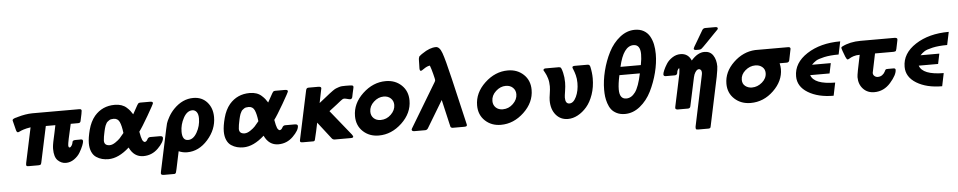

<svg xmlns="http://www.w3.org/2000/svg" viewBox="-47 -1124 8584 1721"><g transform="rotate(-5 4245.5 -263.5)"><path d="M63 -409.2Q63 -412.1 64 -415Q64.9 -418 67.4 -419.9Q69.8 -421.9 72.5 -423.3Q75.2 -424.8 80.1 -427Q85 -429.2 88.9 -430.2Q92.8 -431.2 100.8 -433.1Q108.9 -435.1 113.8 -437Q182.6 -457 244.1 -458H668Q687 -458 687 -442.9Q687 -429.7 668.9 -350.1Q665 -334 647 -334H579.1Q540 -168 540 -143.1Q540 -128.9 546.9 -124H555.2L563 -129.9Q572.8 -141.1 576.9 -153.1Q581.1 -165 581.5 -171.6Q582 -178.2 589.1 -182.1Q596.2 -186 611.8 -186H645Q663.1 -189 672.9 -181.2Q675.8 -175.3 675.8 -170.9Q675.8 -157.7 664.8 -129.9Q653.8 -102.1 634.5 -69.6Q615.2 -37.1 580.6 -12.9Q545.9 11.2 505.9 11.2Q465.8 11.2 433.8 -19.3Q401.9 -49.8 401.9 -124Q401.9 -132.8 402.8 -141.8Q403.8 -150.9 404.8 -159.4Q405.8 -168 409.4 -186Q413.1 -204.1 416.5 -219Q419.9 -233.9 427.5 -269Q435.1 -304.2 440.9 -334H355L286.1 -11.2Q283.2 2 278.8 6.8Q272.9 10.7 256.8 11.2H170.9Q158.7 11.2 153.8 8.5Q148.9 5.9 148.9 -3.9Q148.9 -5.9 150.9 -20L217.8 -334Q178.7 -328.1 153.3 -319.6Q127.9 -311 117.9 -305.4Q107.9 -299.8 101.1 -299.8Q89.8 -299.8 84 -325.2Q63 -408.2 63 -409.2Z M725.6 -146Q725.6 -194.8 744.6 -266.8Q763.7 -338.9 803.7 -387.2Q874.5 -469.2 985.8 -469.2Q1020 -469.2 1046.4 -460.2Q1072.8 -451.2 1092.3 -433.6Q1111.8 -416 1121.8 -403.1Q1131.8 -390.1 1144.5 -370.1Q1154.3 -388.2 1169.4 -415Q1191.4 -456.1 1197.5 -462.6Q1203.6 -469.2 1216.8 -469.2H1304.7Q1329.6 -469.2 1329.6 -455.1Q1329.6 -447.3 1271 -346.2Q1212.4 -245.1 1185.5 -210Q1195.3 -154.8 1203.9 -136Q1212.4 -117.2 1226.6 -113.8Q1242.7 -116.7 1251.7 -135.3Q1260.7 -153.8 1278.8 -153.8H1364.7Q1391.6 -153.8 1391.6 -137.2Q1391.6 -99.1 1336.2 -43.9Q1280.8 11.2 1203.6 11.2Q1118.7 11.2 1077.6 -77.1Q980.5 10.7 889.6 11.2Q858.9 11.2 831.8 4.2Q804.7 -2.9 779.5 -19.5Q754.4 -36.1 740 -68.6Q725.6 -101.1 725.6 -146ZM861.8 -157.2Q861.8 -113.3 910.6 -112.8Q934.6 -112.8 962.6 -131.8Q990.7 -150.9 1004.6 -166Q1018.6 -181.2 1042.5 -210.9Q1034.7 -276.9 1019 -311Q1003.4 -345.2 965.8 -345.2Q952.6 -345.2 942.1 -343Q931.6 -340.8 923.6 -334.5Q915.5 -328.1 909.2 -323.5Q902.8 -318.8 897.2 -306.9Q891.6 -294.9 888.7 -289.6Q885.7 -284.2 881.6 -267.1Q877.4 -250 876 -244.4Q874.5 -238.8 870.6 -218.5Q866.7 -198.2 865.7 -192.9Q861.8 -161.1 861.8 -157.2Z M1345.2 179.2Q1345.2 173.3 1347.2 165L1427.2 -210.9Q1433.1 -241.7 1439.2 -262.5Q1445.3 -283.2 1465.8 -320.1Q1486.3 -356.9 1516.6 -388.2Q1595.7 -469.2 1693.4 -469.2Q1770.5 -469.2 1817.4 -416.5Q1864.3 -363.8 1864.3 -282.2Q1864.3 -171.4 1783.4 -80.1Q1702.6 11.2 1597.2 11.2Q1558.1 11.2 1521.5 -4.9Q1513.7 34.2 1501.5 89.8Q1485.4 168.9 1481 181.9Q1476.6 194.8 1464.4 194.8Q1461.4 194.8 1460.4 194.8H1372.6Q1345.2 195.3 1345.2 179.2ZM1562.5 -176.8Q1562.5 -97.7 1615.2 -98.1Q1662.1 -98.1 1695.3 -156.5Q1728.5 -214.8 1728.5 -282.2Q1728.5 -321.3 1713.4 -340.6Q1698.2 -359.9 1675.3 -359.9Q1627.4 -359.9 1595 -300.3Q1562.5 -240.7 1562.5 -176.8Z M1939.9 -146Q1939.9 -194.8 1959 -266.8Q1978 -338.9 2018.1 -387.2Q2088.9 -469.2 2200.2 -469.2Q2234.4 -469.2 2260.7 -460.2Q2287.1 -451.2 2306.6 -433.6Q2326.2 -416 2336.2 -403.1Q2346.2 -390.1 2358.9 -370.1Q2368.7 -388.2 2383.8 -415Q2405.8 -456.1 2411.9 -462.6Q2418 -469.2 2431.2 -469.2H2519Q2543.9 -469.2 2543.9 -455.1Q2543.9 -447.3 2485.4 -346.2Q2426.8 -245.1 2399.9 -210Q2409.7 -154.8 2418.2 -136Q2426.8 -117.2 2440.9 -113.8Q2457 -116.7 2466.1 -135.3Q2475.1 -153.8 2493.2 -153.8H2579.1Q2606 -153.8 2606 -137.2Q2606 -99.1 2550.5 -43.9Q2495.1 11.2 2418 11.2Q2333 11.2 2292 -77.1Q2194.8 10.7 2104 11.2Q2073.2 11.2 2046.1 4.2Q2019 -2.9 1993.9 -19.5Q1968.8 -36.1 1954.3 -68.6Q1939.9 -101.1 1939.9 -146ZM2076.2 -157.2Q2076.2 -113.3 2125 -112.8Q2148.9 -112.8 2177 -131.8Q2205.1 -150.9 2219 -166Q2232.9 -181.2 2256.8 -210.9Q2249 -276.9 2233.4 -311Q2217.8 -345.2 2180.2 -345.2Q2167 -345.2 2156.5 -343Q2146 -340.8 2137.9 -334.5Q2129.9 -328.1 2123.5 -323.5Q2117.2 -318.8 2111.6 -306.9Q2106 -294.9 2103 -289.6Q2100.1 -284.2 2095.9 -267.1Q2091.8 -250 2090.3 -244.4Q2088.9 -238.8 2085 -218.5Q2081.1 -198.2 2080.1 -192.9Q2076.2 -161.1 2076.2 -157.2Z M2615.7 -20 2706.5 -445.8Q2706.5 -446.8 2707.5 -450.2Q2709.5 -458 2711.2 -461.4Q2712.9 -464.8 2717.8 -468Q2722.7 -471.2 2732.9 -471.2H2819.8Q2844.7 -471.2 2844.7 -456.1Q2844.7 -455.1 2817.9 -325.2Q2840.8 -343.3 2871.8 -367.7Q2902.8 -392.1 2914.3 -401.6Q2925.8 -411.1 2945.8 -425Q2965.8 -439 2974.9 -442.4Q2983.9 -445.8 2999.8 -451.4Q3015.6 -457 3029.8 -458Q3043.9 -459 3064 -459Q3109.9 -459 3121.3 -456.5Q3132.8 -454.1 3132.8 -441.9Q3132.8 -439.9 3129.4 -424.6Q3126 -409.2 3120.8 -386.5Q3115.7 -363.8 3113.8 -352.1Q3108.9 -335 3093.8 -335Q3086.9 -335 3068.8 -340.1Q3050.8 -345.2 3042 -345.2Q3038.1 -345.2 3034.9 -344.7Q3031.7 -344.2 3028.8 -343Q3025.9 -341.8 3020.3 -337.9Q3014.6 -334 3009.3 -330.1Q3003.9 -326.2 2993.4 -317.6Q2982.9 -309.1 2971.4 -300Q2960 -291 2940.4 -276.1Q2920.9 -261.2 2899.9 -245.1V-244.1L3081.5 -19Q3091.3 -4.9 3091.8 1Q3091.8 12.2 3068.8 12.2H2921.9Q2908.7 11.2 2900.9 2.9Q2892.1 -6.8 2780.8 -151.9Q2773.9 -121.1 2764.6 -75.2Q2750.5 -10.3 2746.6 1Q2742.7 12.2 2731 12.2Q2730 12.2 2728.5 12.2H2635.7Q2634.8 12.2 2631.3 11.7Q2627.9 11.2 2626.5 11.2Q2625 11.2 2622.3 10.5Q2619.6 9.8 2618.2 8.8Q2616.7 7.8 2615.2 6.3Q2613.8 4.9 2613.3 2.4Q2612.8 0 2612.8 -2.9Q2612.8 -5.9 2613.3 -8.5Q2613.8 -11.2 2614.7 -14.6Q2615.7 -18.1 2615.7 -20Z M3123.5 -180.2Q3123.5 -293.9 3217 -381.6Q3310.5 -469.2 3424.8 -469.2Q3509.8 -469.2 3566.2 -416Q3622.6 -362.8 3622.6 -277.8Q3622.6 -164.1 3529.5 -76.4Q3436.5 11.2 3321.8 11.2Q3236.8 11.2 3180.2 -42Q3123.5 -95.2 3123.5 -180.2ZM3263.7 -208Q3263.7 -171.9 3287.6 -148.9Q3311.5 -126 3350.6 -126Q3403.8 -126 3443.4 -164.6Q3482.9 -203.1 3482.9 -250Q3482.9 -286.1 3458.3 -309.6Q3433.6 -333 3394.5 -333Q3345.7 -333 3304.7 -295.4Q3263.7 -257.8 3263.7 -208Z M3618.7 -14.2Q3618.7 -19 3624.5 -28.8L3861.3 -422.9Q3867.2 -432.6 3867.4 -439.7Q3867.7 -446.8 3855 -496.3Q3842.3 -545.9 3831.5 -573.2Q3806.6 -570.3 3780 -551.8Q3753.4 -533.2 3748.5 -533.2Q3736.3 -533.2 3736.3 -557.1Q3737.3 -573.2 3737.3 -591.1Q3737.3 -608.9 3737.8 -617.4Q3738.3 -626 3738.3 -635.5Q3738.3 -645 3740.5 -649.4Q3742.7 -653.8 3742.7 -658Q3742.7 -662.1 3747.6 -665.5Q3752.4 -668.9 3753.9 -670.9Q3755.4 -672.9 3763.9 -679Q3772.5 -685.1 3777.3 -688Q3844.2 -733.9 3899.4 -733.9Q3932.6 -733.9 3954.1 -674.6Q3975.6 -615.2 4016.6 -440.9Q4021.5 -421.9 4023.4 -412.1L4113.3 -26.9Q4115.2 -19 4115.7 -15.1Q4115.7 -12.2 4115 -9.5Q4114.3 -6.8 4112.3 -5.4Q4110.4 -3.9 4109.4 -2.9Q4108.4 -2 4105.5 -1.5Q4102.5 -1 4101.1 -1Q4099.6 -1 4095.5 -0.5Q4091.3 0 4090.3 0H3987.3Q3983.4 0 3980 -1Q3976.6 -2 3974.1 -3.9Q3971.7 -5.9 3970 -6.8Q3968.3 -7.8 3967.3 -12Q3966.3 -16.1 3965.8 -18.6Q3965.3 -21 3963.9 -27.1Q3962.4 -33.2 3961.4 -37.1L3910.6 -256.8L3764.6 -14.2Q3754.9 0 3739.3 0H3643.6Q3620.6 0 3618.7 -14.2Z M4222.2 -180.2Q4222.2 -293.9 4315.7 -381.6Q4409.2 -469.2 4523.4 -469.2Q4608.4 -469.2 4664.8 -416Q4721.2 -362.8 4721.2 -277.8Q4721.2 -164.1 4628.2 -76.4Q4535.2 11.2 4420.4 11.2Q4335.4 11.2 4278.8 -42Q4222.2 -95.2 4222.2 -180.2ZM4362.3 -208Q4362.3 -171.9 4386.2 -148.9Q4410.2 -126 4449.2 -126Q4502.4 -126 4542 -164.6Q4581.5 -203.1 4581.5 -250Q4581.5 -286.1 4556.9 -309.6Q4532.2 -333 4493.2 -333Q4444.3 -333 4403.3 -295.4Q4362.3 -257.8 4362.3 -208Z M4841.8 -443.8Q4844.7 -458 4862.8 -458H4982.9Q4990.7 -457 4995.4 -455.1Q5000 -453.1 5004.9 -441.7Q5009.8 -430.2 5016.1 -404.8Q5025.9 -363.8 5025.9 -316.9Q5025.9 -282.7 5018.8 -239.3Q5011.7 -195.8 5011.7 -182.1Q5011.7 -126 5048.8 -126Q5085 -126 5110.4 -179.4Q5135.7 -232.9 5135.7 -303.2Q5135.7 -342.3 5127.2 -373.5Q5118.7 -404.8 5110.8 -422.9Q5103 -440.9 5103 -445.8Q5103 -458 5126 -458H5240.7Q5258.8 -458 5263.7 -438Q5275.9 -382.8 5275.9 -333Q5275.9 -253.9 5252.9 -187.5Q5230 -121.1 5193.4 -78.6Q5156.7 -36.1 5112.8 -12.5Q5068.8 11.2 5023.9 11.2Q4957 11.2 4915.5 -38.3Q4874 -87.9 4874 -168Q4874 -189.9 4880.4 -229Q4886.7 -268.1 4886.7 -294.9Q4886.7 -335 4876.7 -367.4Q4866.7 -399.9 4854.7 -420.4Q4842.8 -440.9 4841.8 -443.8Z M5368.7 -220.2Q5368.7 -301.3 5390.6 -389.6Q5412.6 -478 5452.1 -555.4Q5491.7 -632.8 5554.2 -682.9Q5616.7 -732.9 5689.5 -732.9Q5735.4 -732.9 5769 -713.9Q5802.7 -694.8 5821.8 -661.4Q5840.8 -627.9 5849.4 -587.9Q5857.9 -547.9 5857.9 -500Q5857.9 -420.9 5835.7 -334Q5813.5 -247.1 5774.7 -168.9Q5735.8 -90.8 5672.9 -39.8Q5609.9 11.2 5536.6 11.2Q5494.6 11.2 5463.1 -4.4Q5431.6 -20 5414.1 -43.5Q5396.5 -66.9 5386 -99.4Q5375.5 -131.8 5372.1 -159.9Q5368.7 -188 5368.7 -220.2ZM5499.5 -211.9Q5499.5 -126 5560.5 -126Q5606.4 -126 5641.1 -173.1Q5675.8 -220.2 5700.7 -339.8H5516.6Q5499.5 -262.7 5499.5 -211.9ZM5532.7 -413.1H5715.8Q5727.1 -472.2 5726.6 -509.8Q5726.6 -596.7 5665.5 -597.2Q5573.7 -597.2 5532.7 -413.1Z M5909.7 -312Q5909.7 -323.2 5920.7 -349.1Q5931.6 -375 5950.7 -405Q5969.7 -435.1 6004.2 -457.5Q6038.6 -480 6077.6 -480Q6146.5 -480 6174.3 -414.1Q6232.4 -481 6293.5 -481Q6345.2 -481 6371.3 -441.4Q6397.5 -401.9 6397.5 -341.8Q6397.5 -320.8 6384.3 -250L6291.5 188Q6290.5 193.8 6289.1 197.5Q6287.6 201.2 6283 204.1Q6278.3 207 6270.5 207H6179.7Q6164.6 207 6158.7 203.1Q6153.8 194.3 6156.7 178.2L6248.5 -256.8Q6255.4 -287.6 6255.4 -295.9Q6255.4 -314 6248 -322.5Q6240.7 -331.1 6231.4 -331.1Q6224.6 -331.1 6216.6 -327.1Q6208.5 -323.2 6197.5 -306.6Q6186.5 -290 6180.7 -263.2L6125.5 -5.9Q6121.6 12.2 6102.5 12.2H6014.6Q5989.7 12.2 5989.3 -2.9Q5989.3 -6.8 5991 -14.9Q5992.7 -22.9 5997.1 -43.9Q6001.5 -64.9 6007.6 -93Q6013.7 -121.1 6026.1 -179Q6038.6 -236.8 6052.7 -305.2Q6056.6 -330.1 6056.6 -341.8Q6056.6 -344.7 6056.2 -349.9Q6055.7 -355 6055.7 -356.9Q6045.9 -350.1 6040.8 -338.6Q6035.6 -327.1 6035.2 -318.1Q6034.7 -309.1 6029.1 -302Q6023.4 -294.9 6010.7 -294.9H5930.7Q5909.7 -294.9 5909.7 -312ZM6200.7 -519Q6200.7 -524.9 6232.9 -577.1Q6265.1 -631.3 6291.5 -676.8Q6301.3 -693.8 6319.8 -693.8H6409.7Q6431.6 -693.8 6431.6 -681.2Q6431.6 -679.2 6431.2 -677.5Q6430.7 -675.8 6429.2 -673.3Q6427.7 -670.9 6426.3 -669.4Q6424.8 -668 6421.6 -664.6Q6418.5 -661.1 6415 -658Q6411.6 -654.8 6406.2 -648.9Q6400.9 -643.1 6395.5 -638.2Q6364.7 -606 6323.7 -564Q6280.8 -520 6271.2 -512.5Q6261.7 -504.9 6249.5 -504.9H6221.7Q6200.7 -504.9 6200.7 -519Z M6465.3 -179.2Q6465.3 -285.2 6552 -368.7Q6638.7 -452.1 6748.5 -458H7045.4Q7065.4 -458 7065.4 -441.9Q7065.4 -435.1 7044.4 -338.9Q7039.6 -320.8 7020.5 -320.8H6956.5Q6963.4 -293 6963.4 -268.1Q6963.4 -161.1 6874 -75Q6784.7 11.2 6667.5 11.2Q6581.5 11.2 6523.4 -42Q6465.3 -95.2 6465.3 -179.2ZM6605.5 -202.1Q6605.5 -166 6630.9 -146Q6656.2 -126 6691.4 -126Q6741.2 -126 6782.7 -161.4Q6824.2 -196.8 6824.2 -245.1Q6824.2 -279.3 6799.3 -300Q6774.4 -320.8 6737.3 -320.8Q6687.5 -320.8 6646.5 -285.4Q6605.5 -250 6605.5 -202.1Z M7093.3 -190.9Q7093.3 -312 7214.4 -390.6Q7335.4 -469.2 7514.6 -469.2L7490.2 -353Q7413.1 -353 7359.1 -341.1Q7305.2 -329.1 7284.2 -315.4Q7263.2 -301.8 7244.6 -282.2H7413.6L7394.5 -190.9H7220.2Q7248 -106 7437.5 -105L7413.6 11.2Q7274.4 11.2 7183.8 -43.9Q7093.3 -99.1 7093.3 -190.9Z M7520 -407.2V-412.1L7522.9 -417L7527.8 -420.9Q7599.6 -458 7697.3 -458H7999Q8025.9 -458 8026.9 -444.8L8025.9 -434.1Q8022 -417 8017.1 -391.1Q8009.3 -349.1 8004.6 -341.6Q8000 -334 7981 -334H7815.9Q7779.8 -166 7780.3 -162.1Q7780.3 -144 7793.2 -133.1Q7806.2 -122.1 7823.2 -122.1Q7846.2 -122.1 7863.5 -135Q7880.9 -147.9 7889.2 -166Q7894 -178.2 7900.9 -184.1Q7906.7 -186 7925.3 -186H7969.2Q7987.3 -186 7987.3 -171.9Q7987.3 -127 7926.8 -57.9Q7866.2 11.2 7780.3 11.2Q7718.3 11.2 7679.7 -30.3Q7641.1 -71.8 7641.1 -136.2Q7641.1 -163.1 7678.2 -334Q7645 -334 7621.6 -325.9Q7598.1 -317.9 7586.2 -309.8Q7574.2 -301.8 7566.9 -301.8Q7559.1 -301.8 7549.3 -325.2Q7548.3 -327.1 7547.9 -328.1Q7521 -397.5 7520 -407.2Z M8069.8 -190.9Q8069.8 -312 8190.9 -390.6Q8312 -469.2 8491.2 -469.2L8466.8 -353Q8389.6 -353 8335.7 -341.1Q8281.7 -329.1 8260.7 -315.4Q8239.7 -301.8 8221.2 -282.2H8390.1L8371.1 -190.9H8196.8Q8224.6 -106 8414.1 -105L8390.1 11.2Q8251 11.2 8160.4 -43.9Q8069.8 -99.1 8069.8 -190.9Z"/></g></svg>

Font: CMU Sans Serif
Style: BoldOblique
Weight: 700
Italic angle: -12°
Version: Version 0.7.0